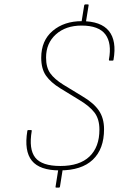

<svg xmlns="http://www.w3.org/2000/svg" viewBox="-20 -762 600 871"><path d="M251 11Q160 11 124.5 -33Q89 -77 104 -168Q104 -172 108 -172H122Q124 -172 124 -168Q110 -85 140 -47Q170 -9 254 -9Q341 -9 386 -52Q431 -95 431 -174Q431 -222 408.5 -251.5Q386 -281 339 -309L254 -361Q210 -388 188.5 -419Q167 -450 167 -500Q167 -578 219 -622Q271 -666 351 -666Q438 -666 474 -621.5Q510 -577 495 -491Q495 -487 491 -487H477Q474 -487 474 -491Q488 -566 458 -606Q428 -646 350 -646Q278 -646 233.5 -606Q189 -566 189 -501Q189 -456 208 -429.5Q227 -403 267 -378L354 -325Q405 -295 428.5 -260.5Q452 -226 452 -176Q452 -86 401 -37.5Q350 11 251 11ZM235 89Q231 89 232 85L245 3H265L252 85Q251 89 248 89ZM349 -657 362 -738Q363 -742 367 -742H378Q383 -742 382 -738L369 -657Z"/></svg>

Font: Sofia Sans Semi Condensed Thin
Style: Italic
Weight: 250
Italic angle: -9°
Version: Version 4.100